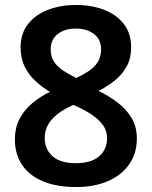

<svg xmlns="http://www.w3.org/2000/svg" viewBox="-20 -743 612 773"><path d="M286 -723Q348 -723 398 -704Q448 -685 478 -647Q508 -609 508 -552Q508 -509 490.5 -476.5Q473 -444 443.5 -420Q414 -396 377 -377Q418 -357 453 -330.5Q488 -304 509.5 -268.5Q531 -233 531 -185Q531 -126 500.5 -82Q470 -38 415 -14Q360 10 287 10Q208 10 153 -13Q98 -36 69 -79Q40 -122 40 -181Q40 -230 59.5 -266Q79 -302 111 -328.5Q143 -355 181 -373Q148 -393 121 -418.5Q94 -444 78.5 -476.5Q63 -509 63 -553Q63 -609 93.5 -647Q124 -685 174.5 -704Q225 -723 286 -723ZM160 -187Q160 -143 191 -114.5Q222 -86 285 -86Q347 -86 379 -113.5Q411 -141 411 -187Q411 -217 394 -240Q377 -263 350 -281Q323 -299 290 -314L276 -321Q240 -305 214 -285.5Q188 -266 174 -242Q160 -218 160 -187ZM285 -628Q241 -628 212.5 -606Q184 -584 184 -544Q184 -515 198 -494Q212 -473 235.5 -458Q259 -443 287 -429Q315 -442 337.5 -457Q360 -472 373.5 -493Q387 -514 387 -544Q387 -584 358.5 -606Q330 -628 285 -628Z"/></svg>

Font: Noto Sans Thai SemiBold
Style: Regular
Weight: 600
Version: Version 2.001